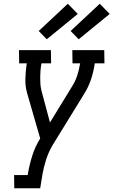

<svg xmlns="http://www.w3.org/2000/svg" viewBox="-20 -1002 604 1022"><path d="M56 0 55 -70H127L128 -74Q136 -122 151 -171Q166 -220 194 -265L125 -504Q114 -541 115 -581Q116 -621 122 -662L123 -665H82L81 -735H251L252 -665H201L200 -661Q197 -644 195.5 -626Q194 -608 194 -590.5Q194 -573 195 -556Q196 -539 200 -522L246 -350L363 -541Q381 -569 391 -600Q401 -631 406 -662L407 -665H366L365 -735H535L536 -665H485L484 -662Q478 -621 465 -581Q452 -541 429 -504L261 -231Q239 -194 226 -154Q213 -114 206 -74L194 0ZM399 -793 356 -837 511 -982 564 -928ZM229 -793 186 -837 341 -982 394 -928Z"/></svg>

Font: Iosevka Curly Slab
Style: Italic
Weight: 400
Italic angle: -9°
Monospace: yes
Designer: Belleve Invis
Foundry: Belleve Invis
Version: Version 22.1.2; ttfautohint (v1.8.4)